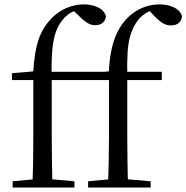

<svg xmlns="http://www.w3.org/2000/svg" viewBox="-20 -836 831 856"><path d="M36.2 0V-27.8L152.1 -38.6H190.5L311.9 -27.8V0ZM124.7 0Q126.7 -56.6 127.6 -114.3Q128.5 -171.9 128.5 -228.5V-478.9H33.1V-509.4L158.4 -520.4L127.7 -504.6L127.9 -510.9Q132.7 -603.4 151.9 -659.5Q171 -715.7 213.2 -757.8Q243.5 -787.4 280.3 -801.9Q317.2 -816.5 353.5 -816.5Q389.6 -816.5 417.1 -803Q444.6 -789.6 452.2 -764.2Q451.4 -747.3 439 -735.5Q426.5 -723.7 404.6 -723.7Q385.9 -723.7 368.6 -734.3Q351.4 -744.8 328.7 -768.5L303 -792V-803.5H344.3V-794.7Q322 -792.5 302.8 -783.2Q283.7 -773.9 266.5 -756.1Q244.1 -732.6 231 -698.6Q217.8 -664.7 213.2 -613.2Q208.5 -561.6 210.7 -484.7V-228.5Q210.7 -171.9 211.7 -114.3Q212.7 -56.6 213.9 0ZM170.2 -478.9V-516H466.5V-478.9ZM372.8 0V-27.8L488.8 -38.6H528.6L651.6 -27.8V0ZM461.4 0Q463.4 -56.6 464.7 -114.3Q465.9 -171.9 465.9 -228.5V-478.9H370.6V-509.4L495.1 -520.4L464.4 -504.6L464.6 -510.5Q469.6 -606.3 491.4 -664.5Q513.2 -722.8 552.3 -760.1Q583.8 -789.4 619 -802.9Q654.1 -816.5 690.8 -816.5Q727.1 -816.5 755.4 -803.1Q783.7 -789.8 791.4 -763.8Q790.4 -746.4 777.8 -734.5Q765.2 -722.6 742.1 -722.6Q722.6 -722.6 705.1 -733.2Q687.6 -743.8 666.8 -766.1L639.7 -794.5V-803.5H681V-794.7Q652.4 -792.3 627.3 -775.6Q602.2 -759 586.7 -733.9Q570.5 -709.1 561.2 -678.1Q551.9 -647.1 548.9 -602.5Q546 -557.9 547.4 -492.6V-228.5Q547.4 -171.9 548.4 -114.3Q549.4 -56.6 550.6 0ZM506.9 -478.9V-516H701.4V-478.9Z"/></svg>

Font: Noto Serif KR
Style: Regular
Weight: 200
Designer: Ryoko NISHIZUKA 西塚涼子 (kana & ideographs); Frank Grießhammer (Latin, Greek & Cyrillic); Wenlong ZHANG 张文龙 (bopomofo); San
Foundry: Adobe
Version: Version 2.001;hotconv 1.1.0;makeotfexe 2.6.0